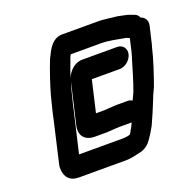

<svg xmlns="http://www.w3.org/2000/svg" viewBox="-122 -782 958 941"><g transform="rotate(-20 357.5 -311.5)"><path d="M389 -237 366 -235H320L358 -399H504C532 -399 562 -423 569 -452C576 -481 557 -505 529 -505H346C306 -505 273 -472 261 -436C267 -458 276 -482 284 -503C291 -519 294 -537 303 -549H460C504 -549 540 -539 577 -533C587 -533 593 -527 602 -525L591 -477C589 -468 587 -458 584 -449C582 -440 579 -431 576 -422C562 -376 546 -319 530 -276C523 -257 518 -251 510 -232C503 -237 494 -239 485 -239H431C419 -239 401 -237 389 -237ZM686 -601C682 -612 674 -620 662 -624C647 -629 636 -635 619 -638L600 -642C585 -645 578 -647 562 -648C540 -650 510 -655 486 -655H296C269 -655 246 -641 227 -613C219 -602 214 -592 210 -583C210 -582 209 -581 208 -579C198 -563 192 -540 183 -519C163 -462 145 -410 130 -344C124 -323 120 -303 116 -284L65 -63C62 -52 62 -41 63 -30C67 5 87 32 133 32H379C409 32 441 23 466 17C487 10 504 -3 517 -22L529 -40C534 -47 539 -55 544 -64L556 -85C564 -101 599 -183 606 -202C614 -225 622 -238 631 -259C651 -315 675 -385 689 -446C693 -457 695 -467 697 -477L714 -549C720 -575 706 -595 686 -601ZM277 -129H326C335 -129 344 -129 352 -130C357 -130 361 -130 366 -131C377 -131 393 -133 404 -133H469C463 -121 460 -114 459 -112L450 -97C448 -91 445 -86 442 -83C440 -76 409 -74 402 -74H173L222 -284C226 -302 230 -322 236 -343C241 -364 245 -381 249 -395L258 -423L209 -213C197 -161 224 -129 277 -129Z"/></g></svg>

Font: Electronic
Style: HvIt
Weight: 900
Version: Version 1.011